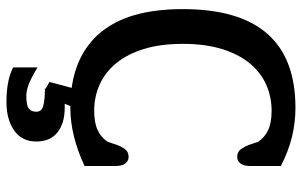

<svg xmlns="http://www.w3.org/2000/svg" viewBox="-186 -522 913 580"><g transform="rotate(90 270.0 -232.5)"><path d="M306 11H301L294 28H306Q353 28 380.5 50Q408 72 408 114Q408 157 375 180.5Q342 204 288 204Q258 204 232.5 199.5Q207 195 184 184V110Q217 130 236 137Q255 144 270 144Q300 144 309 136Q318 128 318 114Q318 97 299 92.5Q280 88 256 88H248V87Q248 86 249 86L228 74L246 7Q144 -7 83 -75Q44 -120 26 -183Q8 -246 8 -329Q8 -669 306 -669Q351 -669 394 -658.5Q437 -648 482 -625V-533Q482 -512 474 -502.5Q466 -493 455 -493Q439 -493 431 -504.5Q423 -516 418 -529L409 -556Q396 -576 373.5 -586.5Q351 -597 315 -597Q273 -597 236 -580.5Q199 -564 171.5 -530.5Q144 -497 128.5 -446.5Q113 -396 113 -329Q113 -261 128.5 -211Q144 -161 171.5 -127.5Q199 -94 236 -77.5Q273 -61 315 -61Q351 -61 373.5 -71.5Q396 -82 409 -102L418 -129Q423 -143 431 -154Q439 -165 455 -165Q466 -165 474 -155.5Q482 -146 482 -125V-32Q390 11 306 11Z"/></g></svg>

Font: Jura
Style: Bold
Weight: 700
Designer: Ed Merritt
Foundry: Ten by Twenty
Version: Version 1.007